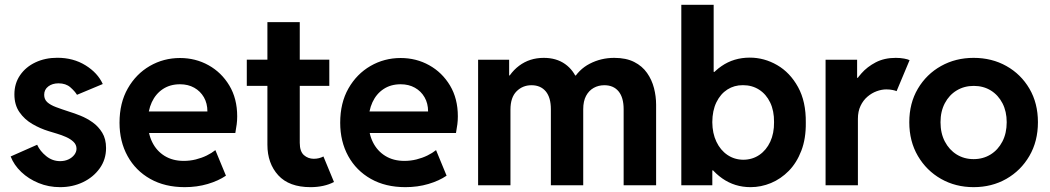

<svg xmlns="http://www.w3.org/2000/svg" viewBox="-20 -772 4373 800"><path d="M230.5 7.8Q182.6 7.8 140.9 -9.3Q99.1 -26.4 68.6 -55.4Q38.1 -84.5 24.4 -120.1L134.8 -168.9Q146.5 -142.6 172.4 -121.6Q198.2 -100.6 230.5 -100.6Q250 -100.6 265.4 -107.9Q280.8 -115.2 289.8 -127.2Q298.8 -139.2 298.8 -152.3Q298.8 -168.9 286.4 -180.9Q273.9 -192.9 255.1 -201.2Q236.3 -209.5 216.6 -215.3Q196.8 -221.2 182.6 -225.6Q147.5 -236.3 114.7 -255.4Q82 -274.4 61 -304.7Q40 -335 40 -378.9Q40 -424.3 63.7 -458.7Q87.4 -493.2 127.9 -512.2Q168.5 -531.3 218.8 -531.3Q285.6 -531.3 336.4 -499.8Q387.2 -468.3 408.2 -421.9L300.8 -377Q292 -391.6 273.2 -408.2Q254.4 -424.8 223.6 -424.8Q198.2 -424.8 181.2 -411.9Q164.1 -398.9 164.1 -377Q164.1 -357.9 177 -346.2Q189.9 -334.5 213.4 -325.7Q236.8 -316.9 268.6 -306.6Q289.6 -300.3 315.7 -289.8Q341.8 -279.3 366 -262.2Q390.1 -245.1 406 -219Q421.9 -192.9 421.9 -155.3Q421.9 -107.4 395.5 -70.6Q369.1 -33.7 325.7 -12.9Q282.2 7.8 230.5 7.8Z M749.5 7.8Q667 7.8 606 -26.6Q544.9 -61 511.5 -121.8Q478 -182.6 478 -260.7Q478 -343.3 512.5 -403.6Q546.9 -463.9 604.2 -497.1Q661.6 -530.3 730 -530.3Q794.9 -530.3 848.9 -500.2Q902.8 -470.2 935.5 -415.8Q968.3 -361.3 968.3 -287.1Q968.3 -270 966.3 -254.4Q964.4 -238.8 960.5 -217.8H578.6V-307.6H844.2Q844.2 -341.3 829.6 -366.7Q814.9 -392.1 789.3 -406.5Q763.7 -420.9 730 -420.9Q689 -420.9 658.9 -401.1Q628.9 -381.3 612.5 -346.2Q596.2 -311 596.2 -264.6Q596.2 -216.3 614.3 -179.7Q632.3 -143.1 666 -122.3Q699.7 -101.6 745.6 -101.6Q771.5 -101.6 795.9 -107.7Q820.3 -113.8 841.3 -124Q862.3 -134.3 877.4 -146.5L921.4 -40Q890.1 -18.6 845.5 -5.4Q800.8 7.8 749.5 7.8Z M1273.9 7.8Q1184.6 7.8 1139.4 -41.7Q1094.2 -91.3 1094.2 -168.9V-679.7H1229V-176.8Q1229 -141.1 1246.3 -125.7Q1263.7 -110.4 1287.6 -110.4Q1298.8 -110.4 1309.3 -113Q1319.8 -115.7 1327.6 -120.1L1371.6 -13.7Q1351.1 -2.9 1326.4 2.4Q1301.8 7.8 1273.9 7.8ZM1008.3 -414.1V-523.4H1352.1V-414.1Z M1668.9 7.8Q1586.4 7.8 1525.4 -26.6Q1464.4 -61 1430.9 -121.8Q1397.5 -182.6 1397.5 -260.7Q1397.5 -343.3 1431.9 -403.6Q1466.3 -463.9 1523.7 -497.1Q1581.1 -530.3 1649.4 -530.3Q1714.4 -530.3 1768.3 -500.2Q1822.3 -470.2 1855 -415.8Q1887.7 -361.3 1887.7 -287.1Q1887.7 -270 1885.7 -254.4Q1883.8 -238.8 1879.9 -217.8H1498V-307.6H1763.7Q1763.7 -341.3 1749 -366.7Q1734.4 -392.1 1708.7 -406.5Q1683.1 -420.9 1649.4 -420.9Q1608.4 -420.9 1578.4 -401.1Q1548.3 -381.3 1532 -346.2Q1515.6 -311 1515.6 -264.6Q1515.6 -216.3 1533.7 -179.7Q1551.8 -143.1 1585.5 -122.3Q1619.1 -101.6 1665 -101.6Q1690.9 -101.6 1715.3 -107.7Q1739.7 -113.8 1760.7 -124Q1781.7 -134.3 1796.9 -146.5L1840.8 -40Q1809.6 -18.6 1764.9 -5.4Q1720.2 7.8 1668.9 7.8Z M1972.1 0V-523.1H2101.4V-457.7H2120.8L2075.3 -403.5Q2099.1 -465.2 2142.9 -498Q2186.7 -530.9 2245.7 -530.9Q2298.2 -530.9 2334.5 -505.2Q2370.8 -479.5 2387.6 -433.4L2361.6 -457.7H2396.6L2363.9 -433.4Q2390.4 -482.4 2437.4 -506.6Q2484.4 -530.9 2539.4 -530.9Q2588.9 -530.9 2622.6 -513.7Q2656.2 -496.6 2676.1 -468Q2696.1 -439.5 2705 -404.9Q2713.8 -370.3 2713.8 -335.7V0H2578.5V-317Q2578.5 -365.6 2557.4 -391.3Q2536.3 -416.9 2498.1 -416.9Q2473.4 -416.9 2453.6 -405.7Q2433.7 -394.6 2421.9 -372.5Q2410.1 -350.3 2410.1 -317V0H2275.3V-317Q2275.3 -365.6 2254 -391.3Q2232.6 -416.9 2194.5 -416.9Q2157.7 -416.9 2132.3 -391.5Q2106.9 -366 2106.9 -315.3V0Z M2818.8 0V-752H2953.6V-472.6H2964.1L2942.5 -398.4V-114.6L2967.5 -62H2948V0ZM3107.4 7.8Q3041.4 7.8 2989.3 -28.7Q2937.3 -65.2 2907 -127.2Q2876.7 -189.3 2876.2 -265.3Q2876.7 -340.5 2905.9 -400.9Q2935.1 -461.2 2986.3 -496.5Q3037.5 -531.9 3104.1 -531.9Q3164.3 -531.9 3218.1 -500.8Q3271.9 -469.7 3305.2 -409.2Q3338.6 -348.7 3337.5 -260.9Q3338.3 -194.6 3319 -144.3Q3299.8 -94 3266.8 -60.2Q3233.7 -26.5 3192.3 -9.3Q3150.9 7.8 3107.4 7.8ZM3077.3 -106.4Q3115 -106.7 3144 -126.5Q3173 -146.3 3189.4 -181.5Q3205.7 -216.7 3205.2 -263.1Q3205.7 -310.1 3189.1 -344.8Q3172.5 -379.5 3142.9 -398.4Q3113.4 -417.3 3075.1 -417.1Q3039.4 -417.3 3010.7 -399Q2982 -380.6 2965.1 -346Q2948.2 -311.4 2947.9 -263.1Q2948.2 -216.7 2965 -181.5Q2981.7 -146.3 3010.9 -126.5Q3040 -106.7 3077.3 -106.4Z M3419.9 0V-523.1H3551.3V-447.9H3566.1L3532.8 -412.3Q3545 -438.8 3569.1 -466.1Q3593.1 -493.5 3628.8 -512.2Q3664.6 -530.9 3712.2 -530.9Q3731.7 -530.9 3747.4 -527.9Q3763.2 -524.9 3769.9 -521.3L3715.8 -392.2Q3711.2 -394.5 3699.4 -397Q3687.7 -399.5 3673 -399.5Q3653.6 -399.5 3632.8 -391.9Q3612 -384.3 3594.3 -369.1Q3576.5 -353.9 3565.6 -330.9Q3554.6 -307.9 3554.6 -277.1V0Z M4036.7 7.8Q3961.7 7.8 3901 -26.6Q3840.2 -61.1 3804.5 -122.2Q3768.7 -183.2 3768.7 -262.8Q3768.7 -342.1 3804.5 -402.5Q3840.2 -462.9 3901 -496.9Q3961.7 -530.9 4036.7 -530.9Q4112.7 -530.9 4173.3 -496.9Q4233.9 -462.9 4269.3 -402.5Q4304.7 -342.1 4304.7 -262.8Q4304.7 -183.2 4269.1 -122.2Q4233.5 -61.1 4172.9 -26.6Q4112.3 7.8 4036.7 7.8ZM4036.7 -109Q4076.2 -109 4107.5 -128.3Q4138.7 -147.7 4156.6 -182.2Q4174.6 -216.8 4174.6 -262.8Q4174.6 -307.4 4157.1 -341.5Q4139.5 -375.7 4108.6 -394.9Q4077.6 -414.1 4037.3 -414.1Q3997.7 -414.1 3966.3 -395.2Q3934.9 -376.3 3916.9 -342.1Q3898.8 -307.9 3898.8 -262.8Q3898.8 -216.8 3916.9 -182.2Q3935 -147.7 3966.1 -128.3Q3997.3 -109 4036.7 -109Z"/></svg>

Font: Reddit Sans
Style: Regular
Weight: 400
Designer: Stephen Hutchings
Foundry: Reddit
Version: Version 1.014